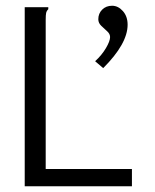

<svg xmlns="http://www.w3.org/2000/svg" viewBox="-20 -648 540 668"><path d="M339 -411 311 -435Q334 -456 348.5 -480.5Q363 -505 363 -519Q363 -530 353 -539Q343 -548 332.5 -558Q322 -568 322 -581Q322 -601 335.5 -614.5Q349 -628 370 -628Q391 -628 407.5 -609.5Q424 -591 424 -562Q424 -496 339 -411ZM66 -623H148V-616Q142 -610 140.5 -603Q139 -596 139 -579V-60H439V0H66Z"/></svg>

Font: Inconsolata Nerd Font Mono
Style: Regular
Weight: 400
Monospace: yes
Designer: Raph Levien, Cyreal, Brenton Simpson
Foundry: Raph Levien, Cyreal, Google
Version: Version 3.000; ttfautohint (v1.8.3);Nerd Fonts 3.0.2